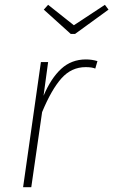

<svg xmlns="http://www.w3.org/2000/svg" viewBox="-20 -778 471 798"><path d="M385 -524 376 -493Q362 -499 336 -499Q277 -499 235.5 -452.5Q194 -406 155 -312L110 0H76L150 -520H180L161 -380Q192 -453 234.5 -492Q277 -531 337 -531Q362 -531 385 -524ZM431 -738 292 -637H274L162 -738L180 -758L287 -673L416 -758Z"/></svg>

Font: FiraGO UltraLight
Style: Italic
Weight: 200
Italic angle: -8°
Designer: bBox Type GmbH
Foundry: bBox Type GmbH
Version: Version 1.001